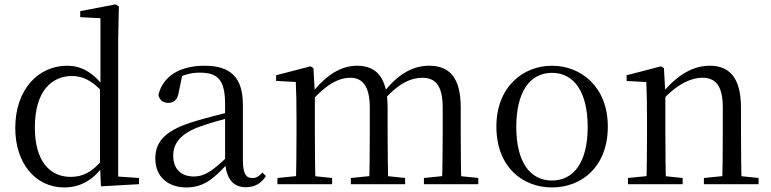

<svg xmlns="http://www.w3.org/2000/svg" viewBox="-20 -825 3452 860"><path d="M267.4 14.6C336.7 14.6 396.9 -16.8 442.5 -82.4H451.9L439.4 -110.2C393 -54.2 350.9 -32.7 296.2 -32.7C205 -32.7 136.1 -101.7 136.1 -253.7C136.1 -417.7 211.8 -484.5 302.8 -484.5C351.9 -484.5 393.2 -463 440.8 -411.3L453.5 -437.5H443.7C394.9 -503.9 339.2 -530.6 281.4 -530.6C150.8 -530.6 48.4 -424.1 48.4 -251.6C48.4 -92.7 139.6 14.6 267.4 14.6ZM432 9.6 602.6 0V-27.8L509.3 -34.2V-644.4L512.3 -796.5L497.5 -805.5L339.3 -775.1V-748.1L429.9 -743.5V-440.3L427.9 -430.7V-88.8Z M813.7 14.6C888.3 14.6 932.6 -19.6 994.9 -87.1H1018.5L1009.8 -134.4C932.6 -57.1 893.3 -34.4 849.1 -34.4C793 -34.4 755.9 -65.8 755.9 -128.2C755.9 -183 788.6 -225.8 872.6 -257C917.6 -273.5 975.6 -289.3 1028.8 -303.3V-327.7C975 -315.5 910.4 -298.9 854.9 -282.3C722.7 -243.6 675.6 -192.6 675.6 -115.1C675.6 -31.8 734.8 14.6 813.7 14.6ZM1080.8 13.6C1119.7 13.6 1149.8 -2.3 1171.1 -36.7L1155.4 -52.1C1138.8 -33.9 1127 -27.5 1110.4 -27.5C1082.8 -27.5 1068 -45.3 1068 -107.7V-354.6C1068 -479.1 1012.2 -530.6 896.2 -530.6C783.1 -530.6 708.7 -481.7 689.5 -399.7C694.5 -376.8 710.1 -364.3 733.4 -364.3C758 -364.3 775.4 -376.9 780.8 -412.7L797.2 -491.9L753.7 -464.7C798.2 -489.6 835.7 -499.6 874 -499.6C953.2 -499.6 988.2 -470.1 988.2 -359V-99.7C992.7 -28.9 1021.2 13.6 1080.8 13.6Z M1222.7 0H1467.7V-27.8L1363.8 -38.6H1331.4L1222.7 -27.8ZM1304.9 0H1393.3C1391.3 -48.6 1390.3 -160.9 1390.3 -228.5V-406.1L1383.9 -519.8L1370.9 -528L1216.8 -487.9V-462.6L1304.9 -457.7C1307.3 -407.9 1308.1 -357.8 1308.1 -290.4V-228.5C1308.1 -160.9 1307.1 -48.6 1304.9 0ZM1551.5 0H1794.6V-27.8L1692 -38.6H1658.6L1551.5 -27.8ZM1633.2 0H1719.4C1717.4 -48.6 1716.2 -158.7 1716.2 -228.5V-342.4C1716.2 -477.3 1666.5 -530.6 1579.6 -530.6C1506.6 -530.6 1439.9 -488.4 1375.2 -406H1364.1L1373.4 -370.6C1442.1 -448.5 1498.7 -476.7 1549.3 -476.7C1602.8 -476.7 1636.4 -440 1636.4 -342.2V-228.5C1636.4 -158.7 1635.4 -48.6 1633.2 0ZM1878.8 0H2122.3V-27.8L2017.9 -38.6H1984.7L1878.8 -27.8ZM1959.2 0H2046.7C2044.7 -48.6 2043.7 -158.7 2043.7 -228.5V-343.5C2043.7 -477.1 1993.5 -530.6 1902.1 -530.6C1830 -530.6 1763.3 -494.2 1699.8 -412.6H1688.4L1698.9 -376.5C1765.1 -452.6 1822.6 -476.7 1871.6 -476.7C1929.1 -476.7 1962.9 -443.6 1962.9 -342.2V-228.5C1962.9 -158.7 1961.9 -48.6 1959.2 0Z M2452.5 14.6C2584.8 14.6 2702.5 -77.3 2702.5 -257.8C2702.5 -437.6 2581.2 -530.6 2452.5 -530.6C2323.9 -530.6 2203.4 -437.2 2203.4 -257.8C2203.4 -77.9 2320 14.6 2452.5 14.6ZM2452.5 -16.4C2353 -16.4 2292.5 -100.8 2292.5 -256.6C2292.5 -412.7 2353 -498.8 2452.5 -498.8C2551.3 -498.8 2612.4 -412.7 2612.4 -256.6C2612.4 -100.8 2551.3 -16.4 2452.5 -16.4Z M2792.7 0H3037.7V-27.8L2933.8 -38.6H2901.4L2792.7 -27.8ZM2874.9 0H2963.3C2961.3 -48.6 2960.3 -160.9 2960.3 -228.5V-403.1L2953.9 -519.8L2940.9 -528L2786.8 -487.9V-462.4L2874.9 -457.5C2877.1 -407.9 2878.1 -357.6 2878.1 -289.4V-228.5C2878.1 -160.9 2877.1 -48.6 2874.9 0ZM3132.8 0H3377.8V-27.8L3273.3 -38.6H3240.3L3132.8 -27.8ZM3214.5 0H3302.2C3300.2 -48.6 3299 -158.7 3299 -228.5V-342.4C3299 -477.3 3246.6 -530.6 3159.5 -530.6C3089.5 -530.6 3017.6 -495.3 2944.8 -406H2934.7L2943.2 -372.4C3015.6 -452.6 3080.3 -476.9 3125.6 -476.9C3183.7 -476.9 3217.5 -442.6 3217.5 -344.3V-228.5C3217.5 -158.7 3216.5 -48.6 3214.5 0Z"/></svg>

Font: Source Han Serif CN VF
Style: Regular
Weight: 250
Designer: Ryoko NISHIZUKA 西塚涼子 (kana & ideographs); Frank Grießhammer (Latin, Greek & Cyrillic); Wenlong ZHANG 张文龙 (bopomofo); San
Foundry: Adobe
Version: Version 2.002;hotconv 1.1.0;makeotfexe 2.6.0